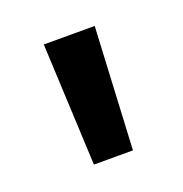

<svg xmlns="http://www.w3.org/2000/svg" viewBox="-57 -740 304 319"><g transform="rotate(-20 95.0 -580.0)"><path d="M129 -472H60L50 -688H140Z"/></g></svg>

Font: TharLon
Style: Regular
Weight: 400
Designer: Sai Zin Di Di Zone
Foundry: Sai Zin Di Di Zone, Sun Tun
Version: Version 1.003 September 27 2012